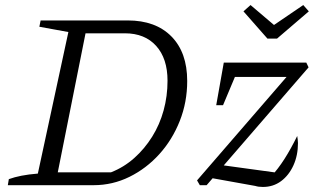

<svg xmlns="http://www.w3.org/2000/svg" viewBox="-20 -734 1257 761"><path d="M486 -653Q597 -653 659.5 -589.5Q722 -526 722 -413Q722 -329 692.5 -254.5Q663 -180 611.5 -123Q560 -66 493 -33Q426 0 351 0H11L15 -24Q37 -32 65 -37.5Q93 -43 130 -46L251 -607L136 -628L141 -653ZM420 -51Q471 -71 512 -107.5Q553 -144 583 -192Q613 -240 628.5 -296.5Q644 -353 644 -414Q644 -502 599 -552Q554 -602 475 -602H319L209 -51ZM772 0 761 -19 1165 -486H1194L1203 -467L799 0ZM992 3 803 -31 848 -81 1089 -48 1054 -34Q1082 -64 1107.5 -104Q1133 -144 1158 -195Q1159 -188 1160 -181Q1161 -174 1161 -167Q1161 -118 1143 -78.5Q1125 -39 1094 -16Q1063 7 1022 7Q1004 7 992 3ZM837 -317 867 -486H935L864 -317ZM890 -429 867 -486H1194L1135 -429ZM1040 -581 945 -689 973 -714 1066 -635 1182 -714 1204 -689 1078 -581Z"/></svg>

Font: Piazzolla Thin Light
Style: Italic
Weight: 300
Italic angle: -11.3°
Version: Version 2.005